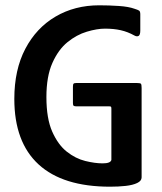

<svg xmlns="http://www.w3.org/2000/svg" viewBox="-20 -698 610 724"><path d="M514 -29Q514 -16 497.5 -8Q481 0 454 3Q427 6 395 6Q217 6 125.5 -78Q34 -162 34 -325Q34 -435 75.5 -514Q117 -593 189.5 -635.5Q262 -678 354 -678Q391 -678 428 -675.5Q465 -673 487 -665Q500 -661 504.5 -658Q509 -655 509 -644V-583Q509 -566 502.5 -562.5Q496 -559 487 -564Q462 -578 435.5 -584Q409 -590 376 -590Q346 -590 307.5 -578.5Q269 -567 234.5 -539Q200 -511 177.5 -460.5Q155 -410 155 -332Q155 -251 177 -201.5Q199 -152 232 -126Q265 -100 301.5 -91Q338 -82 367 -82Q397 -82 400 -95V-288Q400 -294 398.5 -295.5Q397 -297 392 -297H268Q261 -297 258 -299Q255 -301 255 -309V-371Q255 -380 257.5 -382.5Q260 -385 268 -385H496Q509 -385 511.5 -382Q514 -379 514 -366Z"/></svg>

Font: Glory SemiBold
Style: Regular
Weight: 600
Designer: Robert Leuschke
Foundry: Robert Leuschke
Version: Version 1.011